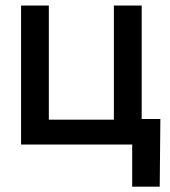

<svg xmlns="http://www.w3.org/2000/svg" viewBox="-20 -536 629 712"><path d="M58.1 -515.6V0H470.2V156.2H572.3L574.7 -94.7H505.4V-515.6H402.3V-92.3H161.1V-515.6Z"/></svg>

Font: Inteeer Medium
Style: Regular
Weight: 500
Designer: Rasmus Andersson
Foundry: rsms
Version: Version 4.001;Glyphs 3.4 (3402)